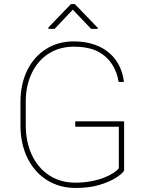

<svg xmlns="http://www.w3.org/2000/svg" viewBox="-20 -927 727 957"><path d="M355 -322.3V-295.4H572.3V-88.4C550.8 -60.1 471.7 -16.6 356 -16.6C305.7 -16.6 262.2 -28.8 225.1 -53.2C150.9 -102.1 108.4 -191.4 108.4 -302.7V-419.9C108.4 -473.1 118.2 -520.5 138.2 -562C177.2 -644.5 251.5 -694.3 347.7 -694.3C397 -694.3 437.5 -686 468.8 -669.9C530.8 -636.7 561.5 -580.6 571.3 -518.6H597.7C585 -632.3 501.5 -720.7 347.7 -720.7C295.4 -720.7 249.5 -708 209.5 -682.6C129.4 -631.8 82 -538.6 82 -418.9V-302.7C82 -240.7 93.8 -186.5 116.7 -139.6C163.1 -45.9 248 9.8 356 9.8C402.3 9.8 441.9 4.9 475.6 -5.4C542 -24.9 583.5 -54.7 598.6 -76.2V-322.3ZM333.5 -906.7 221.2 -790V-783.2H252.4L342.8 -878.9L434.1 -783.2H467.3V-788.1L353 -906.7Z"/></svg>

Font: Vazirmatn Thin
Style: Regular
Weight: 100
Designer: Saber Rastikerdar
Foundry: Saber Rastikerdar
Version: Version 33.003